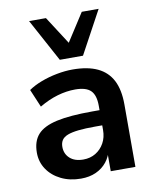

<svg xmlns="http://www.w3.org/2000/svg" viewBox="-86 -822 718 897"><g transform="rotate(-10 273.5 -373.5)"><path d="M226 10Q173 10 131.5 -10.5Q90 -31 66.5 -66Q43 -101 43 -145Q43 -199 71 -230.5Q99 -262 162 -276Q225 -290 331 -290H381V-218H332Q285 -218 253 -214.5Q221 -211 201.5 -203.5Q182 -196 173.5 -183Q165 -170 165 -151Q165 -118 188 -97Q211 -76 252 -76Q285 -76 310.5 -91.5Q336 -107 351 -134Q366 -161 366 -196V-311Q366 -361 344 -383Q322 -405 270 -405Q229 -405 186 -392.5Q143 -380 99 -354L63 -439Q89 -457 124.5 -470.5Q160 -484 199.5 -491.5Q239 -499 274 -499Q346 -499 392.5 -477Q439 -455 462 -410.5Q485 -366 485 -296V0H368V-104H376Q369 -69 348.5 -43.5Q328 -18 297 -4Q266 10 226 10ZM224 -554 114 -757H194L279 -625L364 -757H444L334 -554Z"/></g></svg>

Font: Nunito Sans 12pt ExtraLight 12pt
Style: Bold
Weight: 700
Version: Version 3.101;gftools[0.9.27]